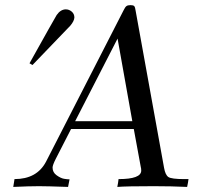

<svg xmlns="http://www.w3.org/2000/svg" viewBox="-20 -736 790 756"><path d="M32.2 0Q33.2 -4.9 34.7 -15.4Q36.1 -25.9 37.1 -30.8Q125 -30.8 161.1 -99.1L466.8 -695.8Q472.7 -708 477.8 -711.9Q482.9 -715.8 493.9 -715.8Q504.9 -715.8 508.5 -711.9Q512.2 -708 514.2 -692.9L626 -75.2Q630.9 -47.4 642.8 -39.1Q654.8 -30.8 706.1 -30.8H722.2Q722.2 -26.9 720 -15.9Q717.8 -4.9 716.8 0Q653.8 -2.9 585.9 -2.9Q477.1 -2.9 441.9 0Q442.9 -4.9 444.8 -15.9Q446.8 -26.9 446.8 -30.8Q535.6 -30.8 536.1 -64Q536.1 -72.8 534.2 -79.1L506.8 -228H259.8Q254.9 -219.2 200.2 -111.8Q187 -85.9 187 -76.2Q187 -57.1 203.1 -45.7Q219.2 -34.2 232.2 -32Q245.1 -29.8 253.9 -29.8L248 0Q164.1 -2.9 133.8 -2.9Q95.2 -2.9 32.2 0ZM96.2 -486.8Q194.3 -662.6 203.1 -676.8Q218.3 -698.7 238.8 -699.2Q252 -699.2 262.5 -690.2Q272.9 -681.2 272.9 -667Q272 -652.8 256.8 -634.8Q248 -626 107.9 -480ZM275.9 -258.8H501L442.9 -584Z"/></svg>

Font: CMU Serif Extra
Style: RomanSlanted
Weight: 500
Italic angle: -9.46001°
Version: Version 0.7.0